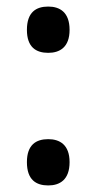

<svg xmlns="http://www.w3.org/2000/svg" viewBox="-20 -558 294 585"><path d="M127 -397C162 -397 192 -414 192 -467C192 -521 162 -538 127 -538C90 -538 62 -521 62 -467C62 -414 90 -397 127 -397ZM127 7C162 7 192 -10 192 -64C192 -117 162 -134 127 -134C90 -134 62 -117 62 -64C62 -10 90 7 127 7Z"/></svg>

Font: Noto Serif Armenian Condensed SemiBold
Style: Regular
Weight: 600
Width: 3
Designer: Monotype Design Team
Foundry: Monotype Imaging Inc.
Version: Version 2.008